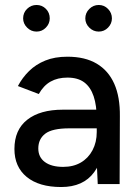

<svg xmlns="http://www.w3.org/2000/svg" viewBox="-20 -740 554 772"><path d="M373 0 369 -87V-261Q369 -316 356.5 -353Q344 -390 318.5 -409Q293 -428 251 -428Q212 -428 183.5 -412Q155 -396 136 -362L52 -394Q70 -428 97 -454.5Q124 -481 162 -496.5Q200 -512 251 -512Q322 -512 369 -484Q416 -456 439.5 -403Q463 -350 462 -272L461 0ZM226 12Q137 12 87.5 -28.5Q38 -69 38 -141Q38 -218 89.5 -258.5Q141 -299 233 -299H372V-224H259Q190 -224 162 -202.5Q134 -181 134 -143Q134 -108 160.5 -88.5Q187 -69 234 -69Q275 -69 305 -86.5Q335 -104 352 -136Q369 -168 369 -209H402Q402 -107 358.5 -47.5Q315 12 226 12ZM377 -613Q355 -613 339 -629Q323 -645 323 -666Q323 -688 339 -704Q355 -720 377 -720Q399 -720 414.5 -704Q430 -688 430 -666Q430 -645 414.5 -629Q399 -613 377 -613ZM127 -613Q105 -613 89 -629Q73 -645 73 -666Q73 -689 89 -704.5Q105 -720 127 -720Q149 -720 164.5 -704.5Q180 -689 180 -666Q180 -645 164.5 -629Q149 -613 127 -613Z"/></svg>

Font: Figtree Light Medium
Style: Regular
Weight: 500
Version: Version 2.001;gftools[0.9.30]